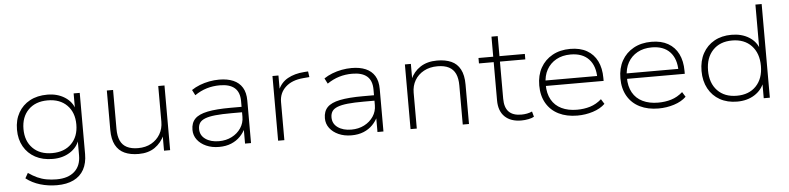

<svg xmlns="http://www.w3.org/2000/svg" viewBox="-50 -978 5914 1440"><g transform="rotate(-5 2907.5 -258.5)"><path d="M329 188Q263 188 203 170Q143 152 97 116L119 77Q153 101 186 116Q219 131 255 137.5Q291 144 330 144Q417 144 465 101Q513 58 513 -20V-139H518Q500 -81 445 -46Q390 -11 315 -11Q239 -11 183.5 -41Q128 -71 97 -125.5Q66 -180 66 -253Q66 -326 97 -380.5Q128 -435 183.5 -465Q239 -495 315 -495Q390 -495 445.5 -460Q501 -425 519 -365H513V-487H559V-27Q559 42 532.5 90Q506 138 454.5 163Q403 188 329 188ZM314 -55Q406 -55 459.5 -109Q513 -163 513 -253Q513 -344 459.5 -398Q406 -452 314 -452Q222 -452 168.5 -398Q115 -344 115 -253Q115 -163 168.5 -109Q222 -55 314 -55Z M960 8Q898 8 854 -12Q810 -32 786.5 -76Q763 -120 763 -190V-487H810V-193Q810 -140 826 -105Q842 -70 875.5 -53Q909 -36 959 -36Q1017 -36 1059.5 -60Q1102 -84 1126 -125Q1150 -166 1150 -218V-487H1197V0H1151V-118H1157Q1131 -60 1082 -26Q1033 8 960 8Z M1565 8Q1511 8 1468.5 -11Q1426 -30 1401.5 -62.5Q1377 -95 1377 -137Q1377 -189 1406.5 -219.5Q1436 -250 1502 -263.5Q1568 -277 1677 -277H1772V-236H1680Q1606 -236 1557.5 -231Q1509 -226 1480 -214.5Q1451 -203 1439 -184.5Q1427 -166 1427 -139Q1427 -91 1466.5 -63Q1506 -35 1568 -35Q1622 -35 1665 -57Q1708 -79 1733.5 -117Q1759 -155 1759 -202V-320Q1759 -387 1721.5 -419.5Q1684 -452 1610 -452Q1558 -452 1511.5 -438Q1465 -424 1421 -394L1400 -435Q1428 -454 1462.5 -467.5Q1497 -481 1534.5 -488Q1572 -495 1609 -495Q1671 -495 1715 -476Q1759 -457 1782.5 -418.5Q1806 -380 1806 -320V0H1761V-117H1768Q1753 -83 1725 -54Q1697 -25 1657 -8.5Q1617 8 1565 8Z M2010 0V-487H2055V-374H2049Q2073 -433 2125 -462Q2177 -491 2249 -496L2279 -498L2285 -455L2238 -451Q2153 -444 2105 -399.5Q2057 -355 2057 -287V0Z M2562 8Q2508 8 2465.5 -11Q2423 -30 2398.5 -62.5Q2374 -95 2374 -137Q2374 -189 2403.5 -219.5Q2433 -250 2499 -263.5Q2565 -277 2674 -277H2769V-236H2677Q2603 -236 2554.5 -231Q2506 -226 2477 -214.5Q2448 -203 2436 -184.5Q2424 -166 2424 -139Q2424 -91 2463.5 -63Q2503 -35 2565 -35Q2619 -35 2662 -57Q2705 -79 2730.5 -117Q2756 -155 2756 -202V-320Q2756 -387 2718.5 -419.5Q2681 -452 2607 -452Q2555 -452 2508.5 -438Q2462 -424 2418 -394L2397 -435Q2425 -454 2459.5 -467.5Q2494 -481 2531.5 -488Q2569 -495 2606 -495Q2668 -495 2712 -476Q2756 -457 2779.5 -418.5Q2803 -380 2803 -320V0H2758V-117H2765Q2750 -83 2722 -54Q2694 -25 2654 -8.5Q2614 8 2562 8Z M3007 0V-487H3052V-370H3047Q3072 -428 3123.5 -461.5Q3175 -495 3249 -495Q3312 -495 3356 -475.5Q3400 -456 3423.5 -412Q3447 -368 3447 -298V0H3400V-294Q3400 -348 3384 -382.5Q3368 -417 3334.5 -434.5Q3301 -452 3249 -452Q3190 -452 3146 -428Q3102 -404 3078 -363Q3054 -322 3054 -270V0Z M3841 8Q3761 8 3716.5 -35Q3672 -78 3672 -158V-446H3561V-487H3672V-638H3719V-487H3910V-446H3719V-167Q3719 -100 3750.5 -68Q3782 -36 3844 -36Q3867 -36 3887.5 -40Q3908 -44 3926 -52L3937 -12Q3923 -3 3895.5 2.5Q3868 8 3841 8Z M4263 8Q4183 8 4123 -21.5Q4063 -51 4030 -107.5Q3997 -164 3997 -242Q3997 -318 4028.5 -374.5Q4060 -431 4117.5 -463Q4175 -495 4252 -495Q4326 -495 4377 -466Q4428 -437 4454.5 -383.5Q4481 -330 4481 -256V-234H4027V-275H4458L4436 -258Q4436 -351 4388 -402Q4340 -453 4251 -453Q4189 -453 4143 -427.5Q4097 -402 4071.5 -356.5Q4046 -311 4046 -249V-243Q4046 -177 4072 -130.5Q4098 -84 4147.5 -60Q4197 -36 4264 -36Q4317 -36 4363 -50Q4409 -64 4449 -99L4472 -62Q4437 -28 4380.5 -10Q4324 8 4263 8Z M4874 8Q4794 8 4734 -21.5Q4674 -51 4641 -107.5Q4608 -164 4608 -242Q4608 -318 4639.5 -374.5Q4671 -431 4728.5 -463Q4786 -495 4863 -495Q4937 -495 4988 -466Q5039 -437 5065.5 -383.5Q5092 -330 5092 -256V-234H4638V-275H5069L5047 -258Q5047 -351 4999 -402Q4951 -453 4862 -453Q4800 -453 4754 -427.5Q4708 -402 4682.5 -356.5Q4657 -311 4657 -249V-243Q4657 -177 4683 -130.5Q4709 -84 4758.5 -60Q4808 -36 4875 -36Q4928 -36 4974 -50Q5020 -64 5060 -99L5083 -62Q5048 -28 4991.5 -10Q4935 8 4874 8Z M5466 8Q5392 8 5336.5 -23Q5281 -54 5250 -111Q5219 -168 5219 -244Q5219 -320 5250 -376.5Q5281 -433 5336.5 -464Q5392 -495 5466 -495Q5542 -495 5597 -461Q5652 -427 5672 -367H5665V-705H5712V0H5666V-121H5673Q5652 -62 5597 -27Q5542 8 5466 8ZM5467 -36Q5559 -36 5612.5 -92Q5666 -148 5666 -243Q5666 -339 5612.5 -395.5Q5559 -452 5467 -452Q5375 -452 5321.5 -395.5Q5268 -339 5268 -243Q5268 -148 5321.5 -92Q5375 -36 5467 -36Z"/></g></svg>

Font: Nunito Sans 10pt SemiExpanded ExtraLight
Style: Regular
Weight: 250
Width: 6
Designer: Vernon Adams
Foundry: Vernon Adams
Version: Version 3.101;gftools[0.9.27]